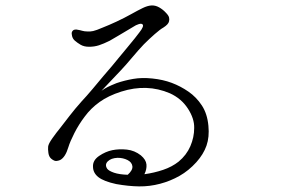

<svg xmlns="http://www.w3.org/2000/svg" viewBox="-20 -690 1040 702"><path d="M742 -230Q738 -274 718 -304.5Q698 -335 669 -355Q640 -375 608 -387Q576 -399 537 -403Q499 -407 467 -401.5Q435 -396 406 -386Q386 -378 374 -372Q362 -366 351 -358Q386 -395 404 -414Q422 -433 422 -433Q440 -452 463 -479.5Q486 -507 506 -528Q526 -548 546 -565.5Q566 -583 577 -589Q596 -601 598 -612Q600 -619 598 -626.5Q596 -634 586 -644Q576 -655 562 -663Q548 -671 533 -670Q519 -669 501.5 -660.5Q484 -652 459 -638Q434 -624 406 -611Q378 -598 355 -589Q332 -579 320.5 -576.5Q309 -574 299 -575Q289 -575 280.5 -577.5Q272 -580 265 -581Q259 -583 252.5 -581.5Q246 -580 243 -573Q241 -568 243.5 -558Q246 -548 254 -541Q262 -534 274.5 -526.5Q287 -519 306 -519Q325 -519 342 -524.5Q359 -530 381 -541Q395 -549 413.5 -560Q432 -571 448 -580.5Q464 -590 469 -593Q476 -598 486.5 -601.5Q497 -605 501 -601Q508 -595 490 -572Q486 -566 473 -550Q460 -534 443.5 -514Q427 -494 412 -476Q397 -458 389 -448Q378 -436 358.5 -412.5Q339 -389 317.5 -363.5Q296 -338 279 -320Q254 -292 234 -266Q214 -240 200 -222Q186 -205 171.5 -184.5Q157 -164 156 -154Q155 -144 157 -130.5Q159 -117 167 -110Q179 -100 187.5 -101.5Q196 -103 200 -105Q219 -115 230 -152Q236 -172 252 -203.5Q268 -235 290 -264Q312 -294 344 -317Q376 -340 423 -355Q517 -385 601 -349Q643 -330 667 -293Q691 -256 690 -222Q690 -188 676 -155.5Q662 -123 633 -99Q609 -80 576.5 -69Q544 -58 508 -53Q517 -71 515.5 -88.5Q514 -106 495 -122Q472 -140 444 -143Q416 -146 391 -141Q366 -136 342.5 -120Q319 -104 320 -81Q320 -58 339.5 -42.5Q359 -27 405 -17Q450 -9 488.5 -8.5Q527 -8 565 -18Q603 -28 636.5 -47Q670 -66 698 -97Q724 -126 735 -157.5Q746 -189 742 -230ZM447 -51Q416 -52 397 -58.5Q378 -65 372 -73Q362 -88 374 -100Q386 -112 410 -113Q430 -113 446 -105Q462 -97 464 -82.5Q466 -68 447 -51Z"/></svg>

Font: Hannari
Style: Regular
Weight: 400
Version: Version 1.12